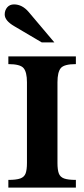

<svg xmlns="http://www.w3.org/2000/svg" viewBox="-20 -856 385 876"><path d="M326.2 0H18.1V-35.2Q54.2 -35.2 72.5 -41.7Q90.8 -48.3 96.9 -64.9Q103 -81.5 103 -112.3V-480.5Q103 -526.9 87.6 -545.2Q72.3 -563.5 18.1 -563.5V-598.6H326.2V-563.5Q272.5 -563.5 257.3 -545.2Q242.2 -526.9 242.2 -480.5V-112.3Q242.2 -81.5 248.3 -64.9Q254.4 -48.3 272.5 -41.7Q290.5 -35.2 326.2 -35.2ZM228 -662.6H170.4L45.4 -736.3Q1.5 -761.7 1.5 -790Q1.5 -809.1 12.9 -822.5Q24.4 -835.9 43.9 -835.9Q81.1 -835.9 110.4 -801.8Z"/></svg>

Font: Scheherazade New
Style: Bold
Weight: 700
Designer: SIL International
Foundry: SIL International
Version: Version 4.000